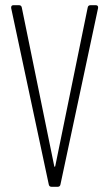

<svg xmlns="http://www.w3.org/2000/svg" viewBox="-20 -720 421 740"><path d="M318 -691 193 -80C192 -76 190 -76 189 -80L64 -691C63 -697 59 -700 53 -700H32C26 -700 23 -697 23 -691C23 -691 23 -690 23 -689L168 -9C169 -3 173 0 179 0H202C208 0 212 -3 213 -9L358 -689C359 -696 356 -700 349 -700H329C323 -700 319 -697 318 -691Z"/></svg>

Font: Barlow Condensed ExtraLight
Style: Regular
Weight: 275
Width: 3
Designer: Jeremy Tribby
Foundry: Tribby Type
Version: Version 1.422;hotconv 1.0.109;makeotfexe 2.5.65596